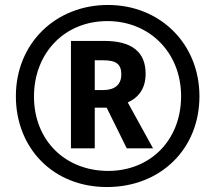

<svg xmlns="http://www.w3.org/2000/svg" viewBox="-20 -744 868 774"><path d="M411 10C626 10 784 -142 784 -356C784 -567 626 -724 415 -724C206 -724 44 -571 44 -356C44 -148 193 10 411 10ZM416 -55C245 -55 117 -176 117 -355C117 -528 238 -659 413 -659C582 -659 710 -533 710 -356C710 -179 586 -55 416 -55ZM266 -146H362V-310H410L491 -146H597L495 -331C541 -352 567 -389 567 -447C567 -534 512 -579 401 -579H266ZM396 -381H362V-501H396C449 -501 469 -485 469 -444C469 -402 442 -381 396 -381Z"/></svg>

Font: Noto Sans Arabic UI Cn
Style: Bold
Weight: 700
Width: 3
Designer: Monotype Design Team, Nadine Chahine and Nizar Qandah
Foundry: Monotype Imaging Inc.
Version: Version 2.010